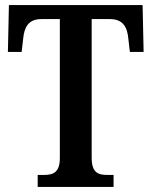

<svg xmlns="http://www.w3.org/2000/svg" viewBox="-20 -734 595 754"><path d="M128 0H426V-47H402C366 -47 340 -55 340 -115V-659H412C464 -659 480 -626 484 -582L490 -530H544L540 -714H15L11 -530H65L71 -582C75 -626 91 -659 142 -659H215V-113C215 -55 187 -47 152 -47H128Z"/></svg>

Font: Noto Serif Condensed Semi
Style: Regular
Weight: 600
Width: 3
Designer: Monotype Design Team
Foundry: Monotype Imaging Inc.
Version: Version 1.002